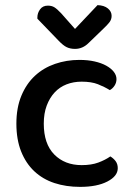

<svg xmlns="http://www.w3.org/2000/svg" viewBox="-20 -716 521 750"><path d="M299 -397Q267 -397 240 -386.5Q213 -376 193.5 -355Q174 -334 162.5 -303.5Q151 -273 151 -233Q151 -154 192 -112.5Q233 -71 299 -71Q337 -71 364 -81Q391 -91 411 -105Q424 -97 432 -86Q440 -75 440 -59Q440 -28 399.5 -7Q359 14 293 14Q238 14 192.5 -1Q147 -16 114 -47Q81 -78 62.5 -124.5Q44 -171 44 -233Q44 -295 63.5 -342Q83 -389 116.5 -420Q150 -451 195 -466.5Q240 -482 290 -482Q323 -482 349.5 -476Q376 -470 395 -459.5Q414 -449 424.5 -435.5Q435 -422 435 -407Q435 -393 427.5 -381.5Q420 -370 409 -364Q388 -377 362.5 -387Q337 -397 299 -397ZM273 -603 361 -696Q387 -695 401.5 -683Q416 -671 416 -654Q416 -640 407.5 -629Q399 -618 384 -604L326 -548Q303 -525 273 -525Q255 -525 241 -531.5Q227 -538 208 -558L126 -643V-648Q126 -665 136.5 -679.5Q147 -694 167 -694Q182 -694 192.5 -687.5Q203 -681 219 -664Z"/></svg>

Font: Baloo Tammudu 2 Medium
Style: Regular
Weight: 500
Designer: Maithili Shingre, Omkar Shende and Ek Type
Foundry: Ek Type
Version: Version 1.640;hotconv 1.0.111;makeotfexe 2.5.65597; ttfautoh